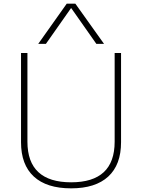

<svg xmlns="http://www.w3.org/2000/svg" viewBox="-20 -1020 777 1050"><path d="M369 10Q235 10 165 -54.5Q95 -119 95 -242V-730H130V-245Q130 -134 190 -78.5Q250 -23 369 -23Q488 -23 547.5 -78.5Q607 -134 607 -245V-730H642V-242Q642 -119 572 -54.5Q502 10 369 10ZM189 -780 345 -1000H392L549 -780H507L370 -975H368L231 -780Z"/></svg>

Font: M PLUS 1 ExtraLight
Style: Regular
Weight: 250
Version: Version 1.001